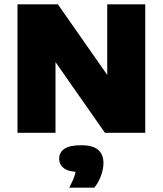

<svg xmlns="http://www.w3.org/2000/svg" viewBox="-20 -615 754 889"><path d="M61 0V-595H248L502.5 -231H476.5V-595H652.5V0H466L211.5 -364H237V0ZM300.5 254Q319 219.5 326.2 195.8Q333.5 172 333.5 146L369.5 182H356.5Q301 182 277.5 165Q254 148 254 119.5Q254 90.5 278.2 74Q302.5 57.5 356 57.5Q410.5 57.5 434.8 79Q459 100.5 459 139.5Q459 168 447.2 199.8Q435.5 231.5 416.5 254Z"/></svg>

Font: Encode Sans SC Condensed Thin ExtraBold
Style: Regular
Weight: 800
Version: Version 3.002